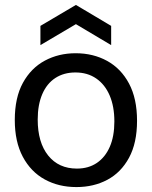

<svg xmlns="http://www.w3.org/2000/svg" viewBox="-20 -746 616 779"><path d="M290 13Q218 13 161.5 -18Q105 -49 72.5 -110Q40 -171 40 -259Q40 -350 73 -410Q106 -470 162 -500Q218 -530 287 -530Q358 -530 414.5 -499Q471 -468 503.5 -407Q536 -346 536 -256Q536 -166 503.5 -106Q471 -46 415.5 -16.5Q360 13 290 13ZM292 -62Q339 -62 373 -85Q407 -108 425.5 -150.5Q444 -193 444 -253Q444 -314 425 -358.5Q406 -403 370.5 -427.5Q335 -452 286 -452Q239 -452 204.5 -429.5Q170 -407 151.5 -364Q133 -321 133 -261Q133 -168 175.5 -115Q218 -62 292 -62ZM144 -563V-641L288 -726L431 -641V-563L288 -648Z"/></svg>

Font: Bricolage Grotesque 60pt
Style: Regular
Weight: 400
Version: Version 1.001;gftools[0.9.33.dev8+g029e19f]